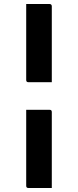

<svg xmlns="http://www.w3.org/2000/svg" viewBox="-20 -780 390 960"><path d="M111 -760H228Q233 -760 236 -757Q239 -754 239 -749V-369H122Q111 -369 111 -380ZM111 -231H228Q239 -231 239 -220V160H122Q111 160 111 149Z"/></svg>

Font: Recursive Sn Lnr St SmB
Style: Regular
Weight: 600
Version: Version 1.079;hotconv 1.0.112;makeotfexe 2.5.65598; ttfautoh